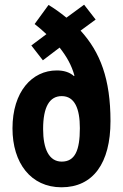

<svg xmlns="http://www.w3.org/2000/svg" viewBox="-20 -785 521 815"><path d="M186 -764 127 -683C145 -669 159 -657 177 -640L113 -592L162 -529L233 -583C263 -545 284 -508 296 -464L294 -462C275 -479 250 -486 221 -486C116 -486 33 -396 33 -240C33 -93 111 10 241 10C375 10 449 -92 449 -271C449 -449 406 -563 322 -655L386 -702L337 -765L262 -710C235 -732 208 -751 186 -764ZM242 -377C297 -377 319 -324 319 -241C319 -146 298 -99 242 -99C188 -99 163 -153 163 -237C163 -331 190 -377 242 -377Z"/></svg>

Font: Noto Sans Gurmukhi ExtraCondensed
Style: Bold
Weight: 700
Width: 2
Designer: Jelle Bosma - Monotype Design Team
Foundry: Monotype Imaging Inc.
Version: Version 2.004